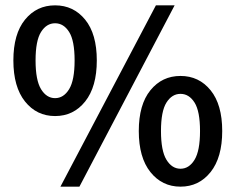

<svg xmlns="http://www.w3.org/2000/svg" viewBox="-20 -686 881 718"><path d="M186 -252Q117 -252 73.5 -306.5Q30 -361 30 -460Q30 -559 73.5 -612.5Q117 -666 186 -666Q255 -666 298.5 -612.5Q342 -559 342 -460Q342 -361 298.5 -306.5Q255 -252 186 -252ZM186 -319Q218 -319 238.5 -352.5Q259 -386 259 -460Q259 -534 238.5 -566.5Q218 -599 186 -599Q154 -599 133.5 -566.5Q113 -534 113 -460Q113 -386 133.5 -352.5Q154 -319 186 -319ZM206 12 563 -666H633L277 12ZM655 12Q586 12 542.5 -42.5Q499 -97 499 -196Q499 -295 542.5 -348.5Q586 -402 655 -402Q724 -402 767.5 -348.5Q811 -295 811 -196Q811 -97 767.5 -42.5Q724 12 655 12ZM655 -55Q687 -55 707.5 -88.5Q728 -122 728 -196Q728 -270 707.5 -302.5Q687 -335 655 -335Q623 -335 602.5 -302.5Q582 -270 582 -196Q582 -122 602.5 -88.5Q623 -55 655 -55Z"/></svg>

Font: CV Source Sans Light
Style: Bold
Weight: 600
Designer: Paul D. Hunt
Foundry: Adobe Systems Incorporated
Version: Version 3.001